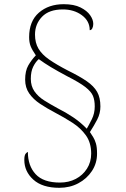

<svg xmlns="http://www.w3.org/2000/svg" viewBox="-20 -780 599 916"><path d="M263 116Q182 116 139 77Q96 38 96 -17Q96 -40 103 -47.5Q110 -55 113 -55Q113 11 150 51Q187 91 266 91Q308 91 341.5 73.5Q375 56 395 24.5Q415 -7 415 -47Q415 -99 390 -134Q365 -169 325.5 -194.5Q286 -220 242 -243Q204 -263 171.5 -284.5Q139 -306 119.5 -334Q100 -362 100 -400Q100 -442 115 -468Q130 -494 151 -516Q133 -542 126 -560Q119 -578 119 -603Q119 -679 165.5 -719.5Q212 -760 284 -760Q333 -760 364 -744.5Q395 -729 410 -707.5Q425 -686 425 -666Q425 -654 420.5 -645Q416 -636 408 -636Q408 -680 370.5 -707.5Q333 -735 280 -735Q214 -735 180.5 -700Q147 -665 147 -615Q147 -576 163.5 -548Q180 -520 214.5 -496Q249 -472 303 -444Q360 -416 394 -392.5Q428 -369 443.5 -341.5Q459 -314 459 -272Q459 -239 444 -210Q429 -181 409 -150Q417 -138 424.5 -126Q432 -114 437.5 -96Q443 -78 443 -47Q443 -1 418.5 36Q394 73 353.5 94.5Q313 116 263 116ZM394 -166Q404 -183 418 -211Q432 -239 432 -272Q432 -302 423.5 -322.5Q415 -343 387.5 -364.5Q360 -386 301 -416Q254 -441 222.5 -460Q191 -479 165 -498Q150 -485 138.5 -462Q127 -439 127 -404Q127 -369 144.5 -344Q162 -319 191.5 -300.5Q221 -282 256 -263Q294 -244 329 -220.5Q364 -197 394 -166Z"/></svg>

Font: Noto Serif Devanagari Thin
Style: Regular
Weight: 100
Designer: Universal Thirst, Indian Type Foundry and the Monotype Design Team
Foundry: Monotype Imaging Inc.
Version: Version 2.004; ttfautohint (v1.8.4.7-5d5b)